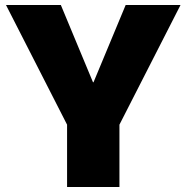

<svg xmlns="http://www.w3.org/2000/svg" viewBox="-20 -750 748 770"><path d="M249 -250 4 -730H224L353 -420H355L484 -730H704L459 -250V0H249Z"/></svg>

Font: Enso Black
Style: Regular
Weight: 900
Designer: Coji Morishita
Foundry: UNDERFOREST DESIGN
Version: Version 1.000